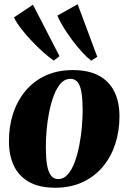

<svg xmlns="http://www.w3.org/2000/svg" viewBox="-20 -866 602 900"><path d="M321 -537.5Q395.5 -537.5 443.8 -511.2Q492 -485 516 -436.5Q540 -388 540 -320Q540 -251.5 520.2 -191Q500.5 -130.5 462 -84.5Q423.5 -38.5 367.2 -12.2Q311 14 238.5 14Q165.5 14 117.5 -12.5Q69.5 -39 45.8 -87.5Q22 -136 22 -202Q21.5 -272.5 41.2 -333.2Q61 -394 99.5 -440Q138 -486 193.8 -511.8Q249.5 -537.5 321 -537.5ZM309.5 -496.5Q284 -496.5 265 -475.5Q246 -454.5 232.5 -419Q219 -383.5 210.5 -340.8Q202 -298 198.2 -254Q194.5 -210 195 -172Q195 -127 200.2 -94.5Q205.5 -62 218.2 -44.2Q231 -26.5 253 -26.5Q278 -26.5 297.2 -48Q316.5 -69.5 329.8 -105Q343 -140.5 351.5 -183.8Q360 -227 363.8 -271.2Q367.5 -315.5 367.5 -353.5Q367 -402 361.8 -433.5Q356.5 -465 344 -480.8Q331.5 -496.5 309.5 -496.5ZM232 -582Q211.5 -596 184 -620.2Q156.5 -644.5 128.8 -673.8Q101 -703 78.8 -732Q56.5 -761 45.5 -784.5L134.5 -844L259 -602.5ZM407.5 -581.5Q388 -596.5 364.5 -622.2Q341 -648 318.2 -678.5Q295.5 -709 277 -739Q258.5 -769 249 -793L344 -846L436 -599.5Z"/></svg>

Font: Merriweather 96pt Black
Style: Italic
Weight: 900
Italic angle: -7.8°
Version: Version 2.101